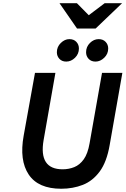

<svg xmlns="http://www.w3.org/2000/svg" viewBox="-20 -1148 772 1180"><path d="M356.5 12Q215 12 156.5 -75.2Q98 -162.5 125.5 -314.5L195 -700H320.5L248 -287Q217 -107.5 365 -107.5Q403 -107.5 436.5 -121Q470 -134.5 494.8 -169Q519.5 -203.5 530.5 -267L607 -700H732L654 -256.5Q636 -152.5 592.8 -94Q549.5 -35.5 488.8 -11.8Q428 12 356.5 12ZM567 -769.5Q540.5 -769.5 524.8 -786.2Q509 -803 509 -827Q509 -860.5 532.8 -884Q556.5 -907.5 586.5 -907.5Q613 -907.5 629 -890.8Q645 -874 645 -850Q645 -816.5 620.5 -793Q596 -769.5 567 -769.5ZM387 -769.5Q361 -769.5 345.2 -786.2Q329.5 -803 329.5 -827Q329.5 -860.5 353.8 -884Q378 -907.5 406 -907.5Q433.5 -907.5 449.2 -890.8Q465 -874 465 -850Q465 -816.5 441 -793Q417 -769.5 387 -769.5ZM453.5 -972.5 345.5 -1128.5H452.5L525.5 -1054.5L623.5 -1128.5H730.5L567.5 -972.5Z"/></svg>

Font: Overpass
Style: Bold Italic
Weight: 700
Italic angle: -10°
Designer: Delve Withrington, Dave Bailey, Thomas Jockin
Foundry: Delve Fonts LLC
Version: Version 4.000; ttfautohint (v1.8.3)